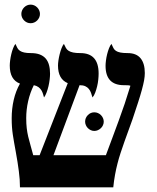

<svg xmlns="http://www.w3.org/2000/svg" viewBox="-20 -806 675 826"><path d="M435.5 -138.2Q450.2 -177.7 463.9 -214.4Q477.5 -251 490.7 -286.9Q503.9 -322.8 516.4 -359.6Q528.8 -396.5 541 -437Q536.6 -439 530 -439.2Q523.4 -439.5 513.2 -439.5Q434.1 -439.5 434.1 -522.9Q434.1 -532.2 435.8 -545.7Q437.5 -559.1 440.9 -572.8Q444.3 -586.4 449 -598.4Q453.6 -610.4 459.5 -617.2Q463.9 -606.9 467.8 -599.4Q471.7 -591.8 478.8 -587.2Q485.8 -582.5 497.6 -580.1Q509.3 -577.6 529.3 -577.6Q566.4 -577.6 584.7 -555.4Q603 -533.2 603 -491.7Q603 -477.5 599.9 -460.2Q596.7 -442.9 590.3 -419.4Q584 -396 574 -365.2Q564 -334.5 550.3 -293.5Q543 -272.5 533.9 -248Q524.9 -223.6 515.9 -198.2Q506.8 -172.9 498.8 -148.2Q490.7 -123.5 485.4 -102.1Q479.5 -79.6 474.9 -54.2Q470.2 -28.8 467.3 0H65.9Q65.9 -17.1 64.7 -34.2Q63.5 -51.3 61 -69.8Q58.6 -88.4 55.4 -108.9Q52.2 -129.4 47.9 -152.8Q43.9 -174.3 40.8 -192.1Q37.6 -210 35.2 -226.3Q32.7 -242.7 31.5 -259.8Q30.3 -276.9 30.3 -296.9Q30.3 -338.4 39.1 -376.5Q47.9 -414.6 65.9 -446.3Q22 -462.9 22 -523.9Q22 -533.2 23.7 -546.4Q25.4 -559.6 28.6 -573Q31.7 -586.4 36.4 -598.4Q41 -610.4 46.4 -617.2Q50.8 -606.9 54.9 -599.4Q59.1 -591.8 66.2 -587.2Q73.2 -582.5 84.2 -580.1Q95.2 -577.6 112.8 -577.6Q135.7 -577.6 151.4 -571.5Q167 -565.4 176.8 -554Q186.5 -542.5 190.9 -526.1Q195.3 -509.8 195.3 -488.8Q195.3 -478 193.6 -463.6Q191.9 -449.2 188.5 -434.8Q185.1 -420.4 180.2 -407.5Q175.3 -394.5 169.4 -386.7Q167.5 -393.6 165 -401.9Q162.6 -410.2 158 -417.7Q153.3 -425.3 145.5 -431.2Q137.7 -437 125.5 -439.5Q109.4 -407.2 101.1 -370.8Q92.8 -334.5 92.8 -297.9Q92.8 -272.9 95 -254.6Q97.2 -236.3 101.1 -219.2Q105 -202.1 110.6 -183.3Q116.2 -164.6 123 -138.2H150.4L271.5 -448.2Q229.5 -465.8 229.5 -523.9Q229.5 -533.2 231.4 -546.4Q233.4 -559.6 236.8 -573.2Q240.2 -586.9 244.9 -598.9Q249.5 -610.8 254.9 -617.2Q259.3 -606.9 263.7 -599.4Q268.1 -591.8 275.6 -587.2Q283.2 -582.5 294.9 -580.1Q306.6 -577.6 325.7 -577.6Q404.3 -577.6 404.3 -489.7Q404.3 -478 402.8 -463.6Q401.4 -449.2 397.9 -434.8Q394.5 -420.4 389.6 -407.5Q384.8 -394.5 377.9 -386.7Q375 -397 371.6 -406.5Q368.2 -416 362.3 -423.3Q356.4 -430.7 346.9 -435.1Q337.4 -439.5 322.3 -439.5L210 -138.2H435.5ZM426.3 -282.7Q426.3 -274.9 423.1 -267.6Q419.9 -260.3 414.3 -254.9Q408.7 -249.5 401.4 -246.1Q394 -242.7 385.7 -242.7Q377.4 -242.7 370.4 -246.1Q363.3 -249.5 357.9 -254.9Q352.5 -260.3 349.4 -267.6Q346.2 -274.9 346.2 -282.7Q346.2 -298.8 357.9 -310.8Q369.6 -322.8 385.7 -322.8Q394 -322.8 401.4 -319.6Q408.7 -316.4 414.3 -310.8Q419.9 -305.2 423.1 -297.9Q426.3 -290.5 426.3 -282.7ZM151.9 -746.1Q151.9 -737.8 148.7 -730.7Q145.5 -723.6 139.9 -718Q134.3 -712.4 127 -709.2Q119.6 -706.1 111.8 -706.1Q103.5 -706.1 96.4 -709.2Q89.4 -712.4 83.7 -718Q78.1 -723.6 75 -730.7Q71.8 -737.8 71.8 -746.1Q71.8 -753.9 75 -761.2Q78.1 -768.6 83.7 -774.2Q89.4 -779.8 96.4 -783Q103.5 -786.1 111.8 -786.1Q119.6 -786.1 127 -783Q134.3 -779.8 139.9 -774.2Q145.5 -768.6 148.7 -761.2Q151.9 -753.9 151.9 -746.1Z"/></svg>

Font: Cardo
Style: Bold
Weight: 700
Designer: David J. Perry
Foundry: David J. Perry
Version: Version 1.0011